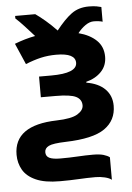

<svg xmlns="http://www.w3.org/2000/svg" viewBox="-60 -704 662 966"><g transform="rotate(-5 271.0 -220.5)"><path d="M425.3 -659.7Q449.7 -659.7 465.1 -656.7Q480.5 -653.8 488.3 -651.4V-577.1Q481.9 -579.6 469.5 -581.3Q457 -583 443.4 -583Q422.9 -583 401.4 -568.1Q379.9 -553.2 362.3 -530.3Q418.9 -515.6 452.1 -483.6Q485.4 -451.7 485.4 -400.9Q485.4 -356 456.5 -325.7Q427.7 -295.4 379.9 -283.2V-278.8Q440.9 -268.6 473.9 -235.4Q506.8 -202.1 506.8 -151.4Q506.8 -77.6 448 -36.4Q389.2 4.9 251 8.8Q186 10.7 164.8 21.2Q143.6 31.7 143.6 51.8Q143.6 72.8 161.6 81.3Q179.7 89.8 216.8 89.8Q263.2 89.8 303.5 87.4Q343.8 85 380.9 85Q414.1 85 434.1 90.8Q454.1 96.7 465.3 105.5V219.2Q454.6 210 431.2 204.3Q407.7 198.7 384.3 198.7Q341.3 198.7 298.8 201.2Q256.3 203.6 204.6 203.6Q128.9 203.6 83.5 183.3Q38.1 163.1 18.3 128.7Q-1.5 94.2 -1.5 52.2Q-1.5 -96.7 214.4 -102.5Q290 -104.5 320.6 -123.3Q351.1 -142.1 351.1 -167Q351.1 -196.8 323.2 -211.2Q295.4 -225.6 219.7 -225.6H145.5V-330.1H207Q337.4 -330.1 337.4 -383.3Q337.4 -432.1 241.2 -432.1Q199.7 -432.1 162.8 -423.6Q126 -415 85.4 -398.4L39.1 -504.9Q91.8 -525.4 143.6 -535.2Q121.6 -560.1 95.9 -587.9Q70.3 -615.7 52.2 -631.8V-644.5H153.8Q175.8 -629.4 203.6 -605.7Q231.4 -582 259.3 -552.7Q301.3 -606.4 337.6 -633.1Q374 -659.7 425.3 -659.7Z"/></g></svg>

Font: Lunasima
Style: Bold
Weight: 700
Designer: The DocRepair Project, Monotype Design Team
Foundry: Google
Version: Version 2.009